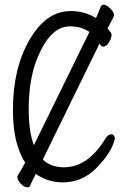

<svg xmlns="http://www.w3.org/2000/svg" viewBox="-20 -759 540 816"><path d="M96 37Q83 37 68.5 22Q54 7 54 -7Q54 -12 57 -16Q73 -41 87 -68Q73 -89 63 -116Q35 -185 35 -293Q35 -468 105.5 -590Q176 -712 280 -712Q341 -712 388 -682Q399 -707 409 -732Q412 -739 420 -739Q429 -739 439 -731.5Q449 -724 457 -713.5Q465 -703 465 -693Q465 -690 437 -638Q445 -629 452 -619Q454 -615 454 -610Q454 -597 443 -579Q432 -561 419 -561Q410 -561 405 -570L403 -574L162 -81Q196 -48 251 -48Q355 -48 430 -173Q440 -188 453 -188Q468 -188 468 -169Q468 -164 460 -144Q443 -100 390 -45Q329 16 247 16Q186 16 138 -16L132 -20L107 31Q106 37 96 37ZM124 -142 360 -623Q326 -647 277 -647Q183 -647 126 -477Q102 -396 102 -295Q102 -200 124 -142Z"/></svg>

Font: LXGW WenKai Mono TC
Style: Regular
Weight: 400
Designer: LXGW / Fontworks Inc.
Foundry: LXGW / Fontworks Inc.
Version: Version 1.330